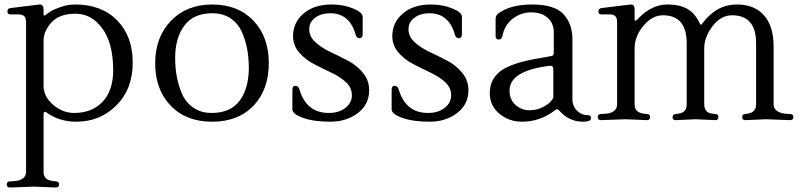

<svg xmlns="http://www.w3.org/2000/svg" viewBox="-20 -531 3563 855"><path d="M484 -218Q484 -338 436 -404Q388 -470 316.5 -470Q245 -470 209.5 -431.5Q174 -393 174 -350V-149Q174 -101 216.5 -64.5Q259 -28 310 -28Q390 -28 437 -78Q484 -128 484 -218ZM158 -511Q174 -511 174 -488V-469Q174 -457 182.5 -464Q191 -471 206 -480.5Q221 -490 252 -500.5Q283 -511 315 -511Q432 -511 501.5 -440.5Q571 -370 571 -252Q571 -134 498 -61.5Q425 11 320 11Q243 11 186 -31Q181 -35 177.5 -32Q174 -29 174 -22V234Q174 270 214 275L231 277Q243 278 243 291Q243 304 228 304L133 300L25 304Q10 304 10 291Q10 278 22 277L50 275Q70 273 83 262.5Q96 252 96 234V-432Q96 -452 87.5 -459.5Q79 -467 60 -467H26Q13 -467 13 -480Q13 -493 26 -495L156 -511Q157 -511 158 -511Z M925.5 -511Q1040 -511 1108.5 -439Q1177 -367 1177 -249.5Q1177 -132 1109 -60.5Q1041 11 924.5 11Q808 11 739.5 -61Q671 -133 671 -249Q671 -365 741 -438Q811 -511 925.5 -511ZM1057 -389Q1040 -427 1006.5 -449.5Q973 -472 925 -472Q842 -472 801 -417Q760 -362 760 -273Q760 -181 792 -110Q809 -73 842.5 -50.5Q876 -28 922 -28Q1007 -28 1047.5 -83Q1088 -138 1088 -229Q1088 -320 1057 -389Z M1624 -129Q1624 -66 1573.5 -27.5Q1523 11 1450.5 11Q1378 11 1330 -6Q1282 -23 1282 -44V-131Q1282 -149 1295.5 -149Q1309 -149 1314 -131Q1345 -28 1444 -28Q1489 -28 1518 -50.5Q1547 -73 1547 -107Q1547 -141 1520 -165.5Q1493 -190 1454.5 -208Q1416 -226 1377.5 -246Q1339 -266 1312 -297.5Q1285 -329 1285 -370Q1285 -431 1332 -471Q1379 -511 1457 -511Q1509 -511 1552 -493.5Q1595 -476 1595 -456V-379Q1595 -361 1581 -361Q1567 -361 1563 -379Q1536 -472 1450 -472Q1411 -472 1384 -452.5Q1357 -433 1357 -400.5Q1357 -368 1384.5 -343Q1412 -318 1451.5 -299.5Q1491 -281 1530 -260.5Q1569 -240 1596.5 -206.5Q1624 -173 1624 -129Z M2066 -129Q2066 -66 2015.5 -27.5Q1965 11 1892.5 11Q1820 11 1772 -6Q1724 -23 1724 -44V-131Q1724 -149 1737.5 -149Q1751 -149 1756 -131Q1787 -28 1886 -28Q1931 -28 1960 -50.5Q1989 -73 1989 -107Q1989 -141 1962 -165.5Q1935 -190 1896.5 -208Q1858 -226 1819.5 -246Q1781 -266 1754 -297.5Q1727 -329 1727 -370Q1727 -431 1774 -471Q1821 -511 1899 -511Q1951 -511 1994 -493.5Q2037 -476 2037 -456V-379Q2037 -361 2023 -361Q2009 -361 2005 -379Q1978 -472 1892 -472Q1853 -472 1826 -452.5Q1799 -433 1799 -400.5Q1799 -368 1826.5 -343Q1854 -318 1893.5 -299.5Q1933 -281 1972 -260.5Q2011 -240 2038.5 -206.5Q2066 -173 2066 -129Z M2612 -5Q2612 11 2576 11Q2514 11 2471 -38Q2464 -45 2460.5 -45Q2457 -45 2450 -39Q2385 11 2304 11Q2247 11 2204 -24.5Q2161 -60 2161 -116Q2161 -187 2223 -224Q2278 -256 2395 -274Q2423 -279 2433 -281Q2446 -282 2446 -295V-387Q2446 -428 2418.5 -452Q2391 -476 2345.5 -476Q2300 -476 2263.5 -448Q2227 -420 2217 -370Q2214 -355 2200.5 -355Q2187 -355 2187 -370V-445Q2187 -462 2198 -470Q2251 -511 2350 -511Q2449 -511 2489 -468Q2529 -425 2529 -357V-90Q2529 -58 2549.5 -38Q2570 -18 2598 -18Q2612 -18 2612 -5ZM2444 -98V-223Q2444 -238 2431 -238Q2430 -238 2428 -238Q2249 -216 2249 -128Q2249 -87 2276 -63.5Q2303 -40 2336.5 -40Q2370 -40 2395.5 -53Q2421 -66 2432.5 -79Q2444 -92 2444 -98Z M2790 -511Q2806 -511 2806 -488V-444Q2806 -439 2809.5 -439Q2813 -439 2819 -445Q2880 -511 2952 -511Q3006 -511 3040.5 -491.5Q3075 -472 3096 -427Q3099 -421 3102 -421Q3105 -421 3109 -428Q3170 -511 3262 -511Q3339 -511 3382 -463Q3425 -415 3425 -324V-66Q3425 -48 3439.5 -37.5Q3454 -27 3474 -25L3501 -23Q3513 -22 3513 -9Q3513 4 3498 4L3391 0L3300 4Q3285 4 3285 -9Q3285 -22 3297 -23L3310 -25Q3347 -31 3347 -66V-338Q3347 -463 3240 -463Q3190 -463 3153 -414.5Q3116 -366 3116 -315V-68Q3116 -29 3151 -25L3168 -23Q3179 -22 3179 -9Q3179 4 3166 4L3078 0L2990 4Q2975 4 2975 -8.5Q2975 -21 2987 -23L3002 -25Q3038 -30 3038 -66V-338Q3038 -463 2932 -463Q2884 -463 2845 -416Q2806 -369 2806 -315V-66Q2806 -30 2846 -25L2863 -23Q2875 -22 2875 -9Q2875 4 2860 4L2765 0L2657 4Q2642 4 2642 -9Q2642 -22 2654 -23L2682 -25Q2702 -27 2715 -37.5Q2728 -48 2728 -66V-432Q2728 -452 2719.5 -459.5Q2711 -467 2692 -467H2658Q2645 -467 2645 -480Q2645 -493 2658 -495L2788 -511Q2789 -511 2790 -511Z"/></svg>

Font: Lustria
Style: Regular
Weight: 400
Designer: Matthew Desmond
Foundry: Matthew Desmond
Version: Version 001.001; ttfautohint (v1.6)